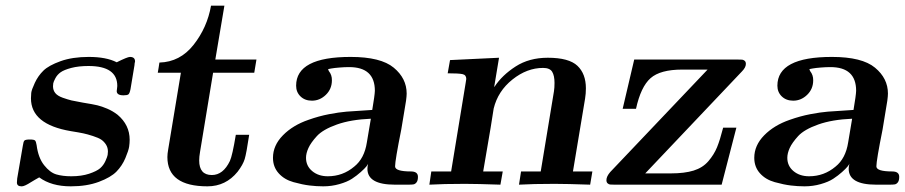

<svg xmlns="http://www.w3.org/2000/svg" viewBox="-20 -655 3209 681"><path d="M40 -7.8 41 -22 61 -138.2Q63 -153.3 66.9 -156.7Q70.8 -160.2 85.9 -160.2Q101.1 -160.2 104.5 -156.5Q107.9 -152.8 109.9 -140.1Q115.7 -95.2 136.5 -69.1Q157.2 -43 179.7 -36.4Q202.1 -29.8 232.9 -29.8Q269 -29.8 296.1 -38.8Q323.2 -47.9 335.2 -58.3Q347.2 -68.8 354 -84Q360.8 -99.1 361.8 -105.5Q362.8 -111.8 362.8 -117.2Q362.8 -131.3 356 -142.1Q349.1 -152.8 339.6 -159.4Q330.1 -166 309.6 -172.6Q289.1 -179.2 275.1 -182.1Q261.2 -185.1 231 -189.9Q89.8 -213.9 89.8 -306.2Q89.8 -314.9 90.8 -325.4Q91.8 -335.9 103.5 -361.1Q115.2 -386.2 134 -404.5Q152.8 -422.9 194.8 -438Q236.8 -453.1 294.9 -453.1Q356.9 -453.1 394 -434.1Q432.1 -453.1 440.9 -453.1Q459 -453.1 459 -437Q459 -436 458.5 -434.6Q458 -433.1 457.5 -429.9Q457 -426.8 457 -423.8L442.9 -338.9Q439.9 -323.7 435.5 -320.3Q431.2 -316.9 418 -316.9Q394 -316.9 394 -332Q394 -333 395 -340.1Q396 -347.2 396 -350.1Q396 -420.9 293.9 -420.9Q258.8 -420.9 232.9 -414.1Q207 -407.2 195.1 -398.7Q183.1 -390.1 176.5 -377.7Q169.9 -365.2 168.9 -359.6Q168 -354 168 -349.1Q168 -335 176 -325Q184.1 -314.9 202.6 -308.3Q221.2 -301.8 233.6 -298.8Q246.1 -295.9 273.9 -291Q310.1 -285.2 325.4 -281.5Q340.8 -277.8 360.4 -269.5Q379.9 -261.2 397 -248Q439.9 -211.9 439.9 -159.2Q439.9 -147.9 438 -134.5Q436 -121.1 424.6 -94Q413.1 -66.9 393.1 -46.4Q373 -25.9 330.6 -10Q288.1 5.9 231 5.9Q162.1 5.9 119.1 -25.9Q116.2 -23.9 104.5 -17.6Q92.8 -11.2 89.8 -8.8Q66.9 5.9 57.6 5.9Q57.6 5.9 57.1 5.9Q56.6 5.9 56.2 5.9Q40 5.9 40 -7.8Z M539.6 -397Q539.6 -397 542.5 -414.1Q545.4 -431.2 545.4 -433.1Q618.7 -435.1 666.7 -496.1Q714.8 -557.1 728.5 -634.8H775.9L743.7 -443.8H889.6L881.8 -397H735.8L689.5 -116.2Q686.5 -99.1 686.5 -85.9Q686.5 -34.2 731.4 -34.2Q771.5 -34.2 795.4 -84Q804.2 -103 816.4 -176.8H863.8Q854 -110.8 847.9 -90.8Q841.8 -70.8 822.8 -45.9Q780.8 5.9 715.8 5.9Q573.7 5.9 573.7 -98.1Q573.7 -109.4 576.7 -126L621.6 -397Z M948.2 -95.2Q948.2 -139.2 983.4 -175Q1018.6 -210.9 1074.2 -230Q1111.3 -243.2 1147 -250Q1182.6 -256.8 1209 -259Q1235.4 -261.2 1300.3 -265.1Q1309.1 -316.9 1309.6 -333Q1309.6 -417 1218.3 -417Q1202.1 -417 1184.3 -415.5Q1166.5 -414.1 1155 -412.1Q1143.6 -410.2 1143.6 -409.2Q1143.6 -408.2 1145 -406Q1146.5 -403.8 1146.5 -402.8Q1157.7 -388.7 1157.2 -370.1Q1157.2 -339.4 1135.7 -318.6Q1114.3 -297.9 1086.4 -297.9Q1061.5 -297.9 1045.9 -313Q1030.3 -328.1 1030.3 -351.1Q1030.3 -453.1 1223.6 -453.1Q1330.6 -453.1 1376.5 -415Q1422.4 -377 1422.4 -323.2Q1422.4 -305.2 1413.6 -257.8Q1404.8 -203.6 1403.3 -195.8Q1381.3 -85.9 1381.3 -64.9Q1381.3 -46.9 1437.5 -46.9Q1462.4 -46.9 1462.4 -27.8Q1462.4 -14.6 1457.5 -8.3Q1452.6 -2 1446.5 -1Q1440.4 0 1428.2 0H1380.4Q1283.2 0 1283.2 -56.2Q1283.2 -64 1285.6 -74.2Q1284.7 -71.3 1279.1 -64.2Q1273.4 -57.1 1259.5 -44.7Q1245.6 -32.2 1228.5 -21Q1211.4 -9.8 1183.8 -2Q1156.2 5.9 1126.5 5.9Q1102.5 5.9 1077.9 2.9Q1053.2 0 1020.8 -9Q988.3 -18.1 968.3 -40.5Q948.2 -63 948.2 -95.2ZM1065.4 -95.2Q1065.4 -66.4 1087.4 -48.1Q1109.4 -29.8 1142.6 -29.8Q1195.8 -29.8 1236.3 -64Q1272.5 -92.8 1281.2 -149.9Q1283.2 -164.1 1288.3 -192.1Q1293.5 -220.2 1295.4 -233.9Q1224.6 -231 1175 -213.4Q1125.5 -195.8 1104 -172.4Q1082.5 -148.9 1074 -130.1Q1065.4 -111.3 1065.4 -95.2Z M1502.9 0 1509.8 -46.9H1580.1L1631.8 -361.8Q1633.8 -371.6 1633.8 -375Q1633.8 -389.2 1620.4 -392.1Q1606.9 -395 1567.9 -395L1576.2 -441.9L1750 -450.2L1732.9 -347.2H1733.9Q1760.7 -388.2 1808.8 -419.2Q1856.9 -450.2 1922.9 -450.2Q1998 -450.2 2028.1 -421.6Q2058.1 -393.1 2058.1 -341.8Q2058.1 -322.8 2055.2 -305.2L2012.2 -46.9H2081.1L2073.2 0Q1989.3 -2.9 1946.8 -2.9Q1869.6 -2.9 1820.8 0L1828.1 -46.9H1897.9L1944.8 -331.1Q1946.8 -343.3 1946.8 -360.8Q1946.8 -386.7 1938.5 -400.4Q1930.2 -414.1 1906.2 -414.1Q1849.1 -414.1 1797.6 -373Q1746.1 -332 1731 -270Q1728 -245.1 1693.8 -46.9H1763.2L1754.9 0Q1670.9 -2.9 1628.9 -2.9Q1551.8 -2.9 1502.9 0Z M2130.9 -16.1Q2130.9 -29.3 2144.5 -44.9L2489.7 -408.2H2399.9Q2321.8 -408.2 2287.4 -377.7Q2252.9 -347.2 2235.8 -269H2188.5L2229.5 -443.8H2596.7Q2607.9 -443.8 2612.3 -443.4Q2616.7 -442.9 2621.1 -439.5Q2625.5 -436 2625.5 -428.2Q2625.5 -416 2611.8 -401.9L2268.6 -40H2359.9Q2407.7 -40 2440.2 -50Q2472.7 -60.1 2492.7 -83.5Q2512.7 -106.9 2523.2 -132.6Q2533.7 -158.2 2544.9 -202.1H2591.8L2539.6 0H2159.7Q2148.4 0 2144 -0.5Q2139.6 -1 2135.3 -4.6Q2130.9 -8.3 2130.9 -16.1Z M2655.3 -95.2Q2655.3 -139.2 2690.4 -175Q2725.6 -210.9 2781.2 -230Q2818.4 -243.2 2854 -250Q2889.6 -256.8 2916 -259Q2942.4 -261.2 3007.3 -265.1Q3016.1 -316.9 3016.6 -333Q3016.6 -417 2925.3 -417Q2909.2 -417 2891.4 -415.5Q2873.5 -414.1 2862.1 -412.1Q2850.6 -410.2 2850.6 -409.2Q2850.6 -408.2 2852.1 -406Q2853.5 -403.8 2853.5 -402.8Q2864.7 -388.7 2864.3 -370.1Q2864.3 -339.4 2842.8 -318.6Q2821.3 -297.9 2793.5 -297.9Q2768.6 -297.9 2752.9 -313Q2737.3 -328.1 2737.3 -351.1Q2737.3 -453.1 2930.7 -453.1Q3037.6 -453.1 3083.5 -415Q3129.4 -377 3129.4 -323.2Q3129.4 -305.2 3120.6 -257.8Q3111.8 -203.6 3110.4 -195.8Q3088.4 -85.9 3088.4 -64.9Q3088.4 -46.9 3144.5 -46.9Q3169.4 -46.9 3169.4 -27.8Q3169.4 -14.6 3164.6 -8.3Q3159.7 -2 3153.6 -1Q3147.5 0 3135.3 0H3087.4Q2990.2 0 2990.2 -56.2Q2990.2 -64 2992.7 -74.2Q2991.7 -71.3 2986.1 -64.2Q2980.5 -57.1 2966.6 -44.7Q2952.6 -32.2 2935.5 -21Q2918.5 -9.8 2890.9 -2Q2863.3 5.9 2833.5 5.9Q2809.6 5.9 2784.9 2.9Q2760.3 0 2727.8 -9Q2695.3 -18.1 2675.3 -40.5Q2655.3 -63 2655.3 -95.2ZM2772.5 -95.2Q2772.5 -66.4 2794.4 -48.1Q2816.4 -29.8 2849.6 -29.8Q2902.8 -29.8 2943.4 -64Q2979.5 -92.8 2988.3 -149.9Q2990.2 -164.1 2995.4 -192.1Q3000.5 -220.2 3002.4 -233.9Q2931.6 -231 2882.1 -213.4Q2832.5 -195.8 2811 -172.4Q2789.6 -148.9 2781 -130.1Q2772.5 -111.3 2772.5 -95.2Z"/></svg>

Font: CMU Serif Extra
Style: BoldSlanted
Weight: 700
Italic angle: -9.46001°
Version: Version 0.7.0